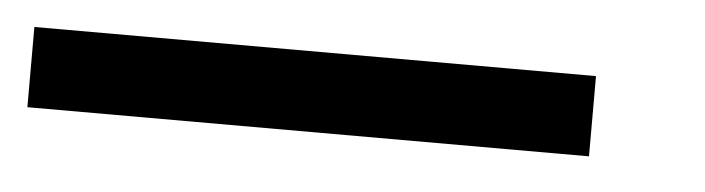

<svg xmlns="http://www.w3.org/2000/svg" viewBox="-23 -402 547 149"><g transform="rotate(5 250.0 -328.0)"><path d="M0 -296.9V-359.4H437.5V-296.9Z"/></g></svg>

Font: KH Dot Dougenzaka 16
Style: Regular
Weight: 400
Designer: Original version for X68000 by Keitarou Hiraki (http://hp.vector.co.jp/authors/VA000874/) / TrueType conversion by Homem
Version: Version 1.00.20150527